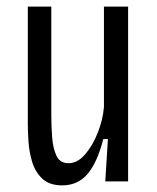

<svg xmlns="http://www.w3.org/2000/svg" viewBox="-20 -548 474 580"><path d="M168 12Q129 12 107.5 -8.5Q86 -29 77 -59.5Q68 -90 66 -121Q64 -152 64 -173V-528H135V-199Q135 -167 137.5 -133.5Q140 -100 150.5 -77.5Q161 -55 187 -55Q214 -55 237 -81.5Q260 -108 275.5 -147.5Q291 -187 294 -225V-528H367V0H298L306 -128H292Q274 -57 244.5 -22.5Q215 12 168 12Z"/></svg>

Font: Bricolage Grotesque 10pt Condensed Light
Style: Regular
Weight: 300
Width: 3
Designer: Mathieu Triay
Foundry: Atelier Triay
Version: Version 1.000; ttfautohint (v1.8.4.7-5d5b);gftools[0.9.32]